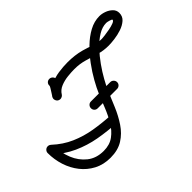

<svg xmlns="http://www.w3.org/2000/svg" viewBox="-129 -902 1193 1193"><g transform="rotate(-45 467.5 -306.0)"><path d="M337 -586Q349 -586 358 -577.5Q367 -569 368 -557Q368 -533 351.5 -508Q335 -483 323 -463Q323 -463 323 -463Q323 -463 323 -463Q317 -453 305 -449.5Q293 -446 282 -453Q272 -459 268.5 -471Q265 -483 272 -494Q277 -502 285.5 -515Q294 -528 301 -539.5Q308 -551 308 -555Q307 -568 315.5 -577Q324 -586 337 -586ZM323 -462Q316 -452 304 -449.5Q292 -447 281 -453Q271 -460 268.5 -472Q266 -484 272 -495Q295 -530 331.5 -548.5Q368 -567 410 -573Q452 -579 491 -579Q521 -579 550.5 -575.5Q580 -572 609 -564Q644 -554 675 -542.5Q706 -531 744 -531Q750 -531 770.5 -533.5Q791 -536 815 -540.5Q839 -545 857 -552Q875 -559 875 -568Q875 -572 858 -577Q841 -582 833 -582Q798 -582 762 -560Q726 -538 692 -502Q658 -466 629 -425Q600 -384 578 -344.5Q556 -305 544 -277Q523 -227 500.5 -173.5Q478 -120 447 -73.5Q416 -27 371 1.5Q326 30 260 30Q199 30 151.5 5Q104 -20 71 -62Q38 -104 21 -157Q4 -210 4 -267Q4 -279 13 -288Q22 -297 34 -297Q47 -297 55.5 -288Q64 -279 64 -267Q64 -208 86 -154Q108 -100 151.5 -65Q195 -30 260 -30Q313 -30 349 -56.5Q385 -83 410 -125Q435 -167 453.5 -213.5Q472 -260 489 -301Q504 -337 529.5 -382.5Q555 -428 588.5 -473.5Q622 -519 661 -557Q700 -595 743.5 -618.5Q787 -642 833 -642Q854 -642 877.5 -633.5Q901 -625 918 -608.5Q935 -592 935 -568Q935 -538 913.5 -519Q892 -500 860.5 -489.5Q829 -479 797 -475Q765 -471 744 -471Q700 -471 659.5 -483Q619 -495 577.5 -507Q536 -519 491 -519Q464 -519 431 -515.5Q398 -512 368.5 -500Q339 -488 323 -462Q323 -462 323 -462Q323 -462 323 -462ZM14 -245Q5 -253 4.5 -265.5Q4 -278 12 -287Q20 -296 32.5 -296.5Q45 -297 55 -289Q110 -238 173 -210.5Q236 -183 304.5 -171.5Q373 -160 445 -156Q445 -156 445 -156Q445 -156 445 -156Q458 -156 466.5 -146.5Q475 -137 474 -125Q473 -112 464 -104Q455 -96 443 -96Q362 -100 287 -113.5Q212 -127 143.5 -158Q75 -189 14 -245Q14 -245 14 -245Q14 -245 14 -245ZM421 -244Q408 -244 399.5 -252.5Q391 -261 391 -274Q391 -286 399.5 -295Q408 -304 421 -304Q463 -304 505.5 -304Q548 -304 591 -304Q591 -304 591 -304Q591 -304 591 -304Q603 -304 612 -295Q621 -286 621 -274Q621 -261 612 -252.5Q603 -244 591 -244Q548 -244 505.5 -244Q463 -244 421 -244Q421 -244 421 -244Q421 -244 421 -244Z"/></g></svg>

Font: FRB American Cursive Guidelines
Style: Bold Italic
Weight: 700
Italic angle: -25°
Version: Version 2.0;Modular Font Editor K font №1